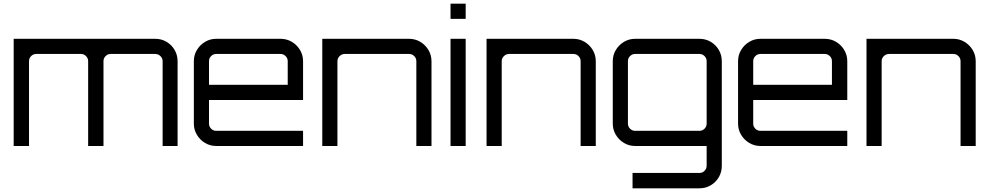

<svg xmlns="http://www.w3.org/2000/svg" viewBox="-20 -790 5351 1039"><path d="M54 0V-580H820Q854 -580 881.5 -563.5Q909 -547 925 -519.5Q941 -492 941 -459V0H860V-459Q860 -475 848 -486.5Q836 -498 820 -498H579Q563 -498 551.5 -486.5Q540 -475 540 -459V0H457V-459Q457 -475 445.5 -486.5Q434 -498 418 -498H176Q160 -498 148.5 -486.5Q137 -475 137 -459V0Z M1150 0Q1117 0 1089.5 -16.5Q1062 -33 1045.5 -60.5Q1029 -88 1029 -121V-459Q1029 -492 1045.5 -519.5Q1062 -547 1089.5 -563.5Q1117 -580 1150 -580H1498Q1532 -580 1559.5 -563.5Q1587 -547 1603.5 -519.5Q1620 -492 1620 -459V-249H1111V-121Q1111 -105 1122.5 -93.5Q1134 -82 1150 -82H1620V0H1150ZM1111 -331H1537V-459Q1537 -475 1525.5 -486.5Q1514 -498 1498 -498H1150Q1134 -498 1122.5 -486.5Q1111 -475 1111 -459Z M1724 0V-580H2194Q2227 -580 2254.5 -563.5Q2282 -547 2298.5 -519.5Q2315 -492 2315 -459V0H2233V-459Q2233 -475 2221.5 -486.5Q2210 -498 2194 -498H1846Q1830 -498 1818 -486.5Q1806 -475 1806 -459V0Z M2418 0V-580H2500V0ZM2418 -688V-770H2500V-688Z M2613 0V-580H3083Q3116 -580 3143.5 -563.5Q3171 -547 3187.5 -519.5Q3204 -492 3204 -459V0H3122V-459Q3122 -475 3110.5 -486.5Q3099 -498 3083 -498H2735Q2719 -498 2707 -486.5Q2695 -475 2695 -459V0Z M3403 229V146H3765Q3781 146 3792.5 134.5Q3804 123 3804 107V0H3417Q3384 0 3356.5 -16.5Q3329 -33 3312.5 -60.5Q3296 -88 3296 -121V-459Q3296 -492 3312.5 -519.5Q3329 -547 3356.5 -563.5Q3384 -580 3417 -580H3765Q3799 -580 3826.5 -563.5Q3854 -547 3870 -519.5Q3886 -492 3886 -459V107Q3886 141 3870 168.5Q3854 196 3826.5 212.5Q3799 229 3765 229ZM3417 -82H3765Q3781 -82 3792.5 -93.5Q3804 -105 3804 -121V-459Q3804 -475 3792.5 -486.5Q3781 -498 3765 -498H3417Q3401 -498 3389.5 -486.5Q3378 -475 3378 -459V-121Q3378 -105 3389.5 -93.5Q3401 -82 3417 -82Z M4095 0Q4062 0 4034.5 -16.5Q4007 -33 3990.5 -60.5Q3974 -88 3974 -121V-459Q3974 -492 3990.5 -519.5Q4007 -547 4034.5 -563.5Q4062 -580 4095 -580H4443Q4477 -580 4504.5 -563.5Q4532 -547 4548.5 -519.5Q4565 -492 4565 -459V-249H4056V-121Q4056 -105 4067.5 -93.5Q4079 -82 4095 -82H4565V0H4095ZM4056 -331H4482V-459Q4482 -475 4470.5 -486.5Q4459 -498 4443 -498H4095Q4079 -498 4067.5 -486.5Q4056 -475 4056 -459Z M4669 0V-580H5139Q5172 -580 5199.5 -563.5Q5227 -547 5243.5 -519.5Q5260 -492 5260 -459V0H5178V-459Q5178 -475 5166.5 -486.5Q5155 -498 5139 -498H4791Q4775 -498 4763 -486.5Q4751 -475 4751 -459V0Z"/></svg>

Font: Orbitron
Style: Regular
Weight: 400
Designer: Matt McInerney
Foundry: The League of Moveable Type
Version: Version 2.001